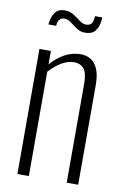

<svg xmlns="http://www.w3.org/2000/svg" viewBox="-87 -822 565 874"><g transform="rotate(10 195.5 -385.5)"><path d="M57 0V-578H110V-516Q137 -548 172 -567.5Q207 -587 247 -587Q273 -587 293.5 -574.5Q314 -562 326 -534.5Q338 -507 338 -461V0H285V-455Q285 -508 268.5 -527Q252 -546 224 -546Q195 -546 165.5 -528.5Q136 -511 110 -482V0ZM248 -687Q226 -687 208.5 -699Q191 -711 176 -722.5Q161 -734 145 -734Q131 -734 122.5 -724Q114 -714 114 -695H78Q78 -704 82.5 -722Q87 -740 100 -755.5Q113 -771 140 -771Q164 -771 182 -759.5Q200 -748 215.5 -736Q231 -724 247 -724Q263 -724 271 -734Q279 -744 280 -769H314Q314 -758 310 -738Q306 -718 292 -702.5Q278 -687 248 -687Z"/></g></svg>

Font: Oswald ExtraLight
Style: Regular
Weight: 250
Designer: Vernon Adams
Foundry: Vernon Adams
Version: Version 4.103;gftools[0.9.33.dev8+g029e19f]